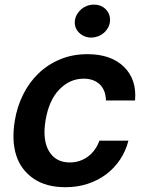

<svg xmlns="http://www.w3.org/2000/svg" viewBox="-20 -782 617 813"><path d="M42.6 -270.6Q52.2 -329.9 77.8 -381.4Q103.3 -432.9 142.8 -470.9Q182.2 -508.9 234.6 -530.7Q286.9 -552.6 350.1 -552.6Q450.3 -552.6 505 -498.9Q559.7 -445.3 551.8 -356.5H428.6Q428.3 -378.2 421.7 -395.2Q415.1 -412.3 402.9 -424.2Q390.6 -436.1 373.4 -442.5Q356.2 -448.9 334.5 -448.9Q274.9 -448.9 230.5 -402.3Q208.1 -378.9 194.1 -346.8Q180 -314.6 172.9 -272.7Q159.1 -189.3 187.5 -141.7Q215.9 -94.1 275.6 -94.1Q296.5 -94.1 315.9 -100.3Q335.2 -106.5 351.4 -118.3Q367.5 -130 380.3 -147.2Q393.1 -164.4 400.9 -186.4H523.8Q512.8 -143.1 488.8 -106.9Q464.8 -70.7 430.4 -44.6Q396 -18.5 352.1 -3.9Q308.2 10.7 257.1 10.7Q175.4 10.7 122.9 -25.2Q68.9 -61.8 48.8 -123.9Q28.8 -186.1 42.6 -270.6ZM296.9 -692.5Q298.3 -707.7 305.6 -720.5Q312.9 -733.3 323.9 -742.7Q334.9 -752.1 348.7 -757.3Q362.6 -762.4 377.5 -762.4Q392.8 -762.4 405.5 -757.5Q418.3 -752.5 428.3 -742.2Q447.8 -721.6 445.7 -692.5Q444.6 -677.6 437.5 -664.8Q430.4 -652 419.4 -642.6Q408.4 -633.2 394.4 -628Q380.3 -622.9 365.8 -622.9Q336.6 -622.9 315 -643.5Q294.4 -663.7 296.9 -692.5Z"/></svg>

Font: Inter P Semi Bold
Style: Italic
Weight: 600
Italic angle: 9.39999°
Designer: Rasmus Andersson
Foundry: rsms
Version: Version 3.018;git-588b23468